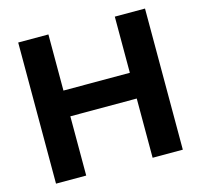

<svg xmlns="http://www.w3.org/2000/svg" viewBox="-105 -844 1004 958"><g transform="rotate(-15 396.5 -364.5)"><path d="M69 0V-729H225V-439H568V-729H724V0H568V-306H225V0Z"/></g></svg>

Font: Mona Sans
Style: Bold
Weight: 700
Designer: Deni Anggara
Foundry: GitHub
Version: Version 2.000;Glyphs 3.2.3 (3260)